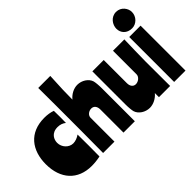

<svg xmlns="http://www.w3.org/2000/svg" viewBox="-102 -1294 1758 1758"><g transform="rotate(-45 777.0 -415.0)"><path d="M301 -609C107 -609 10 -478 10 -298C10 -108 117 11 297 11C332 11 371 7 408 -1C408 -49 409 -98 409 -145C409 -193 408 -241 408 -285C382 -266 350 -255 324 -255C269 -255 222 -305 222 -363C222 -405 247 -463 327 -463C359 -463 387 -453 408 -435C408 -459 409 -488 409 -516C409 -543 408 -570 408 -592C377 -603 342 -609 301 -609Z M455 -841C456 -793 456 -755 456 -610C456 -380 456 -176 454 0H601V-310C601 -340 632 -365 665 -365C697 -365 718 -340 718 -300V0H865V-427C865 -468 861 -507 856 -525C841 -573 786 -609 728 -609C682 -609 633 -584 601 -544C601 -625 603 -693 611 -841Z M1322 0C1322 -97 1321 -265 1321 -315C1321 -400 1325 -510 1327 -598H1180V-293C1180 -261 1145 -233 1112 -233C1080 -233 1060 -258 1060 -298V-598H913V-170C913 -130 917 -91 922 -73C937 -25 992 11 1050 11C1096 11 1145 -14 1177 -53V0Z M1374 0H1521V-582H1374ZM1451 -830C1384 -830 1344 -770 1344 -718C1344 -667 1380 -619 1450 -619C1505 -619 1554 -667 1554 -727C1554 -773 1516 -830 1451 -830Z"/></g></svg>

Font: Ranchers
Style: Regular
Weight: 400
Designer: Pablo Impallari, Brenda Gallo
Foundry: Pablo Impallari, Brenda Gallo
Version: Version 1.000